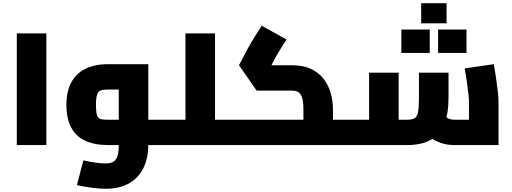

<svg xmlns="http://www.w3.org/2000/svg" viewBox="-20 -902 3185 1194"><path d="M84.5 0V-694.5H268.3V0Z M902.3 0V-157.6H1011.3V0ZM636.6 272Q599.5 272 552.4 265.7Q505.3 259.4 458.3 249.3L498.3 95.3Q541 104.8 575.5 109.6Q610.1 114.4 636.6 114.4Q665.8 114.4 684 104.3Q702.2 94.1 710.4 69Q718.5 43.8 718.5 -2.3V-374.9L763.7 -345.2H652Q629.7 -345.2 615 -341.9Q600.2 -338.6 592.1 -328.8Q583.9 -319 580.3 -300.3Q576.8 -281.5 576.8 -251.1Q576.8 -216.3 580.3 -197.2Q583.9 -178.2 592.1 -169.8Q600.2 -161.4 615 -159.5Q629.7 -157.6 652 -157.6H718.5V0H652Q567.7 0 509.8 -26.8Q451.9 -53.6 422.5 -109.3Q393 -165.1 393 -251.1Q393 -331.6 422.5 -387.9Q451.9 -444.2 509.8 -473.5Q567.7 -502.8 652 -502.8H902.3V-2.3Q902.3 125 833.4 198.5Q764.5 272 636.6 272ZM1011.3 0V-157.6Q1022.2 -157.6 1026.7 -136.6Q1031.3 -115.7 1031.3 -78.8Q1031.3 -42.5 1026.7 -21.3Q1022.2 0 1011.3 0Z M1317.2 0V-157.6H1426.3V0ZM1133.4 0V-694.5H1317.2V0ZM1011 0V-157.6H1133.4V0ZM1011 0Q1000.1 0 995.6 -21.3Q991 -42.5 991 -79.1Q991 -115.7 995.6 -136.6Q1000.1 -157.6 1011 -157.6ZM1426.3 0V-157.6Q1437.2 -157.6 1441.7 -136.6Q1446.3 -115.7 1446.3 -79.1Q1446.3 -42.5 1441.7 -21.3Q1437.2 0 1426.3 0Z M2050.7 0V-157.6H2159.7V0ZM1426 0V-157.6H1924.2L1866.9 -110.4V-219.1Q1866.9 -266.2 1859.6 -292Q1852.2 -317.9 1836.8 -328.2Q1821.4 -338.4 1797.5 -338.4H1576L1466.3 -496.5L1522.1 -602.7Q1529.8 -616.1 1539.8 -633.7Q1549.8 -651.4 1566.3 -677.5Q1582.7 -703.7 1607.8 -741.9L1761.8 -656Q1739.6 -622.4 1725.8 -599.9Q1711.9 -577.4 1702.5 -560.6Q1693.1 -543.7 1684.3 -527.4L1647.1 -456.4L1621.3 -496.1H1797.5Q1864 -496.1 1911.7 -474.4Q1959.4 -452.8 1990.3 -414.2Q2021.2 -375.6 2035.9 -325.7Q2050.7 -275.8 2050.7 -219.1V0ZM1426 0Q1415.1 0 1410.6 -21.3Q1406 -42.5 1406 -78.8Q1406 -115.7 1410.6 -136.6Q1415.1 -157.6 1426 -157.6ZM2159.7 0V-157.6Q2170.6 -157.6 2175.2 -136.6Q2179.7 -115.7 2179.7 -78.8Q2179.7 -42.5 2175.2 -21.3Q2170.6 0 2159.7 0Z M2800.6 0Q2754.8 0 2709.9 -17.5Q2665 -35.1 2628 -67.5L2740.8 -183.5Q2757 -169.7 2771.6 -163.7Q2786.2 -157.6 2800.6 -157.6H2981.3L2896.4 -82.1V-273.1Q2896.4 -286.1 2892.9 -317.6Q2889.4 -349.1 2883.7 -390.9Q2877.9 -432.7 2869.9 -476.7L3051.1 -502.8Q3057.7 -466.2 3064.2 -420.6Q3070.7 -375 3075.5 -334.6Q3080.2 -294.2 3080.2 -273.1V0ZM2160 0V-157.6H2311.7L2275.3 -118.1V-450H2459.1V0ZM2459.1 0V-157.6H2512.4Q2541.9 -157.6 2557.6 -166.1Q2573.3 -174.6 2579.4 -203.4Q2585.4 -232.3 2585.4 -291.5V-450H2769.2V-291.5Q2769.2 -192.9 2741.6 -128Q2713.9 -63.1 2657.4 -31.5Q2600.8 0 2512.4 0ZM2160 0Q2149.1 0 2144.6 -21.3Q2140 -42.5 2140 -78.8Q2140 -115.7 2144.6 -136.6Q2149.1 -157.6 2160 -157.6ZM2599.2 -756.8V-881.9H2757.1V-756.8ZM2475.9 -573V-718.4H2652.5V-573ZM2704.4 -573V-718.4H2881V-573Z"/></svg>

Font: TitilliumWeb ExtraLight
Style: Regular
Weight: 400
Designer: Mohamed Gaber, Accademia di Belle Arti di Urbino and others
Foundry: Kief Type Foundry, Accademia di Belle Arti di Urbino and others
Version: Version 3.000; ttfautohint (v1.8.2)